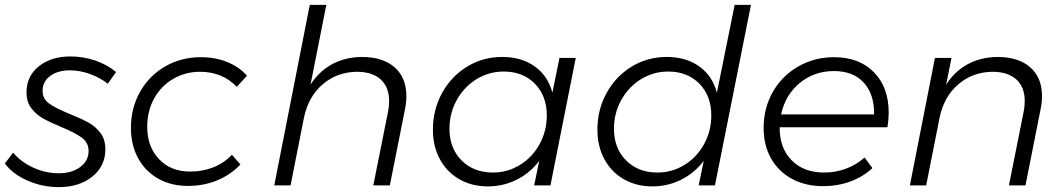

<svg xmlns="http://www.w3.org/2000/svg" viewBox="-29 -762 4368 789"><path d="M-9 -90 25 -135Q56 -97 107 -73.5Q158 -50 213 -50Q266 -50 300.5 -75.5Q335 -101 335 -142Q335 -176 307 -196.5Q279 -217 223 -240Q177 -259 148.5 -275Q120 -291 100 -317Q80 -343 80 -382Q80 -449 130.5 -489.5Q181 -530 260 -530Q315 -530 364.5 -512.5Q414 -495 448 -466L414 -418Q382 -443 340.5 -458Q299 -473 258 -473Q209 -473 177.5 -450Q146 -427 146 -389Q146 -356 173 -336.5Q200 -317 257 -294Q304 -275 333.5 -259Q363 -243 383.5 -216Q404 -189 404 -149Q404 -79 350 -36Q296 7 213 7Q146 7 85 -19.5Q24 -46 -9 -90Z M509 -236Q509 -319 547 -385.5Q585 -452 650.5 -489.5Q716 -527 796 -527Q856 -527 905 -507Q954 -487 986 -451L944 -405Q885 -467 793 -467Q733 -467 683 -438Q633 -409 604.5 -357.5Q576 -306 576 -241Q576 -159 624.5 -108Q673 -57 752 -57Q804 -57 848 -74.5Q892 -92 924 -126L959 -86Q919 -44 864 -21Q809 2 743 2Q674 2 621 -28Q568 -58 538.5 -112Q509 -166 509 -236Z M1641 -367Q1641 -341 1635 -312L1573 0H1505L1566 -305Q1570 -325 1570 -347Q1570 -404 1535.5 -435.5Q1501 -467 1437 -467Q1356 -466 1297 -415.5Q1238 -365 1220 -278L1165 0H1098L1244 -742H1312L1247 -414Q1282 -469 1335.5 -498Q1389 -527 1457 -528Q1544 -528 1592.5 -485.5Q1641 -443 1641 -367Z M1750 -229Q1750 -312 1788 -380.5Q1826 -449 1891 -488.5Q1956 -528 2035 -528Q2114 -528 2168.5 -489Q2223 -450 2241 -381L2270 -524H2337L2233 0H2166L2187 -101Q2149 -51 2094 -23.5Q2039 4 1976 4Q1910 4 1858.5 -25.5Q1807 -55 1778.5 -108Q1750 -161 1750 -229ZM2218 -288Q2218 -368 2169 -418Q2120 -468 2041 -468Q1980 -468 1929 -436.5Q1878 -405 1848 -351Q1818 -297 1818 -233Q1818 -153 1867.5 -103Q1917 -53 1997 -53Q2057 -53 2108 -84.5Q2159 -116 2188.5 -170Q2218 -224 2218 -288Z M2426 -229Q2426 -312 2464 -380.5Q2502 -449 2567 -488.5Q2632 -528 2711 -528Q2790 -528 2844.5 -489Q2899 -450 2917 -381L2990 -742H3057L2909 0H2842L2863 -101Q2825 -51 2770 -23.5Q2715 4 2652 4Q2586 4 2534.5 -25.5Q2483 -55 2454.5 -108Q2426 -161 2426 -229ZM2894 -288Q2894 -368 2845 -418Q2796 -468 2717 -468Q2656 -468 2605 -436.5Q2554 -405 2524 -351Q2494 -297 2494 -233Q2494 -153 2543.5 -103Q2593 -53 2673 -53Q2733 -53 2784 -84.5Q2835 -116 2864.5 -170Q2894 -224 2894 -288Z M3175 -239V-236Q3175 -153 3224.5 -103Q3274 -53 3357 -53Q3405 -53 3448 -69Q3491 -85 3524 -115L3556 -71Q3517 -35 3465 -16Q3413 3 3354 3Q3281 3 3225.5 -27Q3170 -57 3139.5 -111Q3109 -165 3109 -236Q3109 -318 3147 -384.5Q3185 -451 3251.5 -489Q3318 -527 3398 -527Q3502 -527 3562.5 -465Q3623 -403 3623 -299Q3623 -274 3618 -239ZM3181 -292H3563Q3564 -375 3520.5 -422.5Q3477 -470 3398 -470Q3317 -470 3257.5 -421Q3198 -372 3181 -292Z M4253 -367Q4253 -341 4247 -312L4185 0H4117L4178 -305Q4182 -325 4182 -347Q4182 -404 4147.5 -435.5Q4113 -467 4049 -467Q3968 -466 3909 -415.5Q3850 -365 3832 -278L3777 0H3710L3813 -524H3881L3859 -414Q3894 -469 3947.5 -498Q4001 -527 4069 -528Q4156 -528 4204.5 -485.5Q4253 -443 4253 -367Z"/></svg>

Font: Gontserrat Light
Style: Italic
Weight: 300
Italic angle: -11.3°
Designer: Julieta Ulanovsky
Foundry: Julieta Ulanovsky
Version: Version 6.001